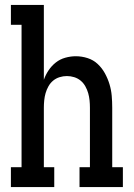

<svg xmlns="http://www.w3.org/2000/svg" viewBox="-20 -755 540 775"><path d="M24 0V-80H67V-655H24V-735H157V-433Q164 -453 176 -471Q188 -489 205 -502.5Q222 -516 243.5 -522Q265 -528 286 -528Q310 -528 333.5 -520.5Q357 -513 374.5 -496.5Q392 -480 403.5 -459Q415 -438 422 -415Q429 -392 431 -368Q433 -344 433 -320V-80H476V0H301V-80H343V-320Q343 -335 341.5 -350Q340 -365 336 -379Q332 -393 324.5 -406.5Q317 -420 305.5 -429.5Q294 -439 279.5 -443.5Q265 -448 250 -448Q235 -448 220.5 -443.5Q206 -439 194.5 -429.5Q183 -420 175.5 -406.5Q168 -393 164 -379Q160 -365 158.5 -350Q157 -335 157 -320V-80H199V0Z"/></svg>

Font: Iosevka Curly Slab Medium
Style: Regular
Weight: 500
Monospace: yes
Designer: Belleve Invis
Foundry: Belleve Invis
Version: Version 22.1.2; ttfautohint (v1.8.4)